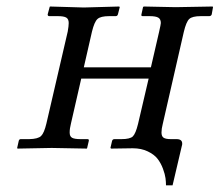

<svg xmlns="http://www.w3.org/2000/svg" viewBox="-20 -451 668 584"><path d="M475.1 -74.2Q471.2 -59.1 471.2 -47.9Q471.2 -36.6 477.5 -32.2Q483.9 -27.8 500 -27.8H517.1Q534.2 -27.8 534.2 -14.2Q534.2 -9.8 533.2 -7.8L504.9 112.8H484.9Q484.9 102.5 483.4 90.8Q481.9 79.1 475.6 62Q469.2 44.9 459.2 32Q449.2 19 429.4 9.5Q409.7 0 383.8 0L317.9 1L315.9 -1L320.8 -22Q322.3 -27.8 328.1 -27.8H349.1Q375.5 -27.8 384 -36.1Q392.6 -44.4 399.9 -74.2L432.1 -211.9H227.1L195.8 -75.2Q191.9 -60.1 191.9 -47.9Q191.9 -36.1 199.2 -32Q206.5 -27.8 225.1 -27.8H246.1Q251.5 -27.8 250 -22L245.1 -1L244.1 1L137.2 -1L33.2 1L32.2 -1L37.1 -22.9Q38.6 -27.8 43 -27.8H68.8Q95.7 -28.3 105 -37.4Q114.3 -46.4 121.1 -75.2L186 -355Q189 -372.1 189 -380.9Q189 -393.1 181.6 -397.5Q174.3 -401.9 155.8 -401.9H129.9Q125 -401.9 125 -407.2L130.9 -429.2L131.8 -431.2L234.9 -428.2L342.8 -431.2L344.2 -429.2L338.9 -408.2Q337.4 -401.9 332 -401.9H312Q286.1 -401.9 276.6 -393.3Q267.1 -384.8 259.8 -355L234.9 -246.1H439L463.9 -354Q469.2 -377.4 469.2 -380.9Q469.2 -392.6 461.7 -397.2Q454.1 -401.9 435.1 -401.9H414.1Q408.7 -401.9 410.2 -407.2L415 -429.2L417 -431.2L514.2 -429.2L627 -431.2L627.9 -429.2L624 -407.2Q622.1 -401.9 616.2 -401.9H590.8Q564.9 -401.9 555.7 -393.3Q546.4 -384.8 539.1 -354Z"/></svg>

Font: Linux Libertine G
Style: Italic
Weight: 400
Italic angle: -12°
Designer: Philipp H. Poll
Foundry: Philipp H. Poll
Version: Version 5.1.3